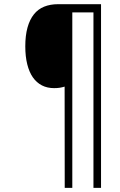

<svg xmlns="http://www.w3.org/2000/svg" viewBox="-20 -780 579 927"><path d="M292.5 127 292 -361.8Q280.8 -358.4 268.8 -356.4Q256.8 -354.5 241.2 -354.5Q208 -354.5 182.4 -367.7Q156.7 -380.9 138.9 -406.2Q121.1 -431.6 111.6 -469.5Q102.1 -507.3 102.1 -556.2Q102.1 -608.4 112.8 -647Q123.5 -685.5 143.6 -710.7Q163.6 -735.8 193.1 -747.8Q222.7 -759.8 260.7 -759.8H467.8V127H431.2V-720.2H329.1V127Z"/></svg>

Font: Open Sans SemiCondensed Light
Style: Italic
Weight: 300
Width: 4
Italic angle: -12°
Designer: Monotype Design Team
Foundry: Monotype Imaging Inc.
Version: Version 3.000